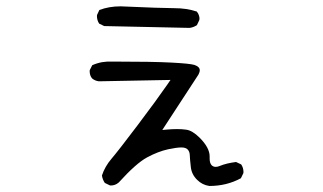

<svg xmlns="http://www.w3.org/2000/svg" viewBox="-20 -560 1040 618"><path d="M621.6 -495.6Q622.1 -497.1 622.1 -501Q622.1 -504.9 620.1 -511Q618.2 -517.1 613.3 -522.9Q580.6 -533.7 540.8 -533.7Q501 -533.7 368.2 -539.6Q330.6 -539.6 299.8 -527.8L292.5 -512.2Q292 -510.3 292 -508.8Q292 -494.6 299.3 -483.9L315.4 -476.1L590.3 -470.2Q602.5 -471.7 613.8 -479ZM654.8 -49.3V-56.6Q654.8 -84.5 622.6 -116.7Q599.1 -140.1 579.1 -142.6Q565.4 -144.5 550.3 -144.5Q535.2 -144.5 519 -143.1L502.4 -141.6L618.7 -319.8Q623 -328.1 623 -334Q623 -345.2 605.5 -351.1Q590.8 -355.5 531.2 -358.6Q471.7 -361.8 344.7 -361.8H344.2Q339.8 -361.8 335.2 -361.8Q330.6 -361.8 323.7 -361.6Q316.9 -361.3 308.6 -359.9Q292 -356.9 276.9 -350.1L269 -334.5Q268.6 -332.5 268.6 -331.1Q268.6 -316.9 276.4 -307.6Q285.6 -299.8 298.3 -298.3L528.8 -302.7L519.5 -289.1Q484.4 -238.3 422.6 -156.5Q360.8 -74.7 339.1 -49.3Q317.4 -23.9 308.1 4.9Q310.1 18.1 317.4 28.8L333.5 36.6Q335 37.1 336.4 37.1Q351.1 37.1 362.3 27.3Q418 -34.2 453.1 -53.2Q488.3 -72.3 521.5 -79.6Q548.8 -85.4 564 -85.4Q577.6 -85.4 584 -78.9Q590.3 -72.3 590.8 -61.5Q591.3 -47.4 594.2 -22.5Q596.7 1.5 614.7 19Q630.9 35.2 653.8 38.6Q709.5 38.6 755.4 13.7L763.2 -2.4Q763.7 -4.4 763.7 -5.9Q763.7 -20 756.3 -30.8L739.7 -38.6Q709 -34.7 687.5 -25.9Q680.7 -22.9 674.3 -22.9Q666.5 -22.9 661.1 -28.3Q654.8 -35.2 654.8 -49.3Z"/></svg>

Font: NaikaiFont
Style: Light
Weight: 300
Version: Version 1.89